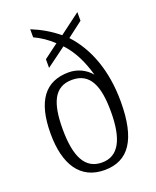

<svg xmlns="http://www.w3.org/2000/svg" viewBox="-143 -844 760 938"><g transform="rotate(-20 237.0 -375.5)"><path d="M237 10C362 10 425 -80 425 -278C425 -440 376 -568 295 -655L375 -716V-761L267 -680C223 -716 181 -740 130 -761V-719C165 -703 197 -681 227 -653L152 -597V-552L254 -627C298 -580 328 -520 349 -445C321 -479 279 -499 234 -499C112 -499 49 -417 49 -247C49 -87 111 10 237 10ZM238 -29C150 -29 112 -105 112 -248C112 -383 144 -459 237 -459C330 -459 363 -383 363 -248C363 -105 324 -29 238 -29Z"/></g></svg>

Font: Noto Serif Thai Condensed Light
Style: Regular
Weight: 300
Width: 3
Designer: Monotype Design Team
Foundry: Monotype Imaging Inc.
Version: Version 2.002